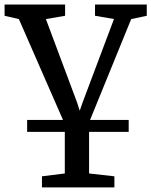

<svg xmlns="http://www.w3.org/2000/svg" viewBox="-21 -575 660 837"><path d="M97.3 0V-52.1H540V0ZM161.9 242V193.6L261.5 181.2V-34.1L61.3 -491.8L-1 -506.2V-555.1H262.8V-506.2L179.1 -491.8L314.5 -129.6L326.6 -92.4L339.8 -130.3L475.9 -492.1L393.2 -506.2V-555.1H618.8V-506.2L550.9 -491.8L367.3 -41.6V181.2L477.7 193.6V242Z"/></svg>

Font: Merriweather 7pt Light
Style: Regular
Weight: 300
Designer: Eben Sorkin
Foundry: Eben Sorkin
Version: Version 2.200;gftools[0.9.31]